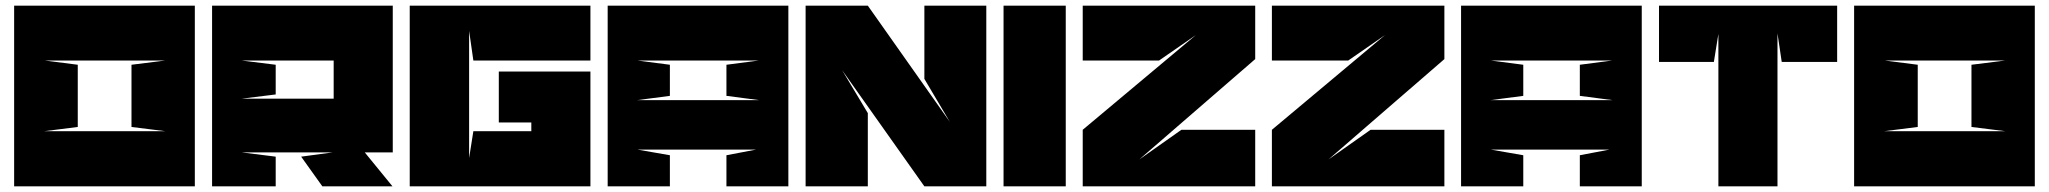

<svg xmlns="http://www.w3.org/2000/svg" viewBox="-20 -659 7247 679"><path d="M138 -445 255 -430V-210L136 -195H565L445 -210V-430L565 -445ZM669 0H30V-639H669Z M834 -445 955 -430V-325L834 -310H1160V-445ZM835 -120 955 -105V0H730V-639H1369V-120H1270L1368 0H1120L1045 -105L1156 -120Z M1654 -445 1639 -550V-100L1654 -195H1859V-226H1744V-406H2068V0H1429V-639H2068V-445Z M2349 -430V-320L2234 -305H2664L2549 -320V-430L2664 -445H2234ZM2768 -639V0H2549V-110L2654 -130H2234L2349 -110V0H2129V-639Z M3249 -380V-639H3468V0H3249L2958 -411L3049 -259V0H2829V-639H3049L3339 -228Z M3529 0V-639H3749V0H3529Z M4209 -535 4079 -445H3809V-639H4419V-450L4009 -95L4158 -200H4419V0H3809V-200L4209 -535Z M4878 -535 4748 -445H4478V-639H5088V-450L4678 -95L4827 -200H5088V0H4478V-200L4878 -535Z M5367 -430V-320L5252 -305H5682L5567 -320V-430L5682 -445H5252ZM5786 -639V0H5567V-110L5672 -130H5252L5367 -110V0H5147V-639Z M6057 0V-539L6041 -440H5847V-639H6477V-440H6281L6266 -541V0H6057Z M6645 -445 6762 -430V-210L6643 -195H7072L6952 -210V-430L7072 -445ZM7176 0H6537V-639H7176Z"/></svg>

Font: Banana Brick
Style: Regular
Weight: 400
Designer: artmaker
Foundry: artmaker
Version: Version 4.000 2011 initial release